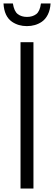

<svg xmlns="http://www.w3.org/2000/svg" viewBox="-47 -1082 310 1102"><path d="M-26.9 -1062H26.9Q34.2 -1016.6 55.2 -1001Q76.2 -984.9 107.9 -984.9Q139.6 -984.9 161.1 -1001Q182.1 -1017.1 188 -1062H243.2Q241.2 -1025.9 227.8 -998.8Q214.4 -971.7 192.9 -957Q156.2 -932.1 107.4 -932.1Q58.6 -932.1 22 -957Q-22.9 -987.8 -26.9 -1062ZM145 0H70.8V-839.8H145Z"/></svg>

Font: VL Oswald
Style: Light
Weight: 300
Designer: vernon adams
Foundry: vernon adams
Version: Version ; ttfautohint (v0.92.18-e454-dirty) -l 8 -r 50 -G 20